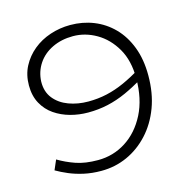

<svg xmlns="http://www.w3.org/2000/svg" viewBox="-98 -728 813 835"><g transform="rotate(-15 308.5 -311.0)"><path d="M258 13Q216 13 180 5Q144 -3 114.5 -15.5Q85 -28 61 -42L80 -86Q115 -65 156.5 -50.5Q198 -36 256 -36Q325 -36 382 -72.5Q439 -109 473.5 -176.5Q508 -244 508 -337Q508 -417 476 -472Q444 -527 394 -556Q344 -585 289 -585Q237 -585 195.5 -565Q154 -545 130.5 -509.5Q107 -474 105 -430Q104 -384 128.5 -353.5Q153 -323 193.5 -308Q234 -293 281 -293Q325 -293 365 -302Q405 -311 445 -329Q485 -347 527 -373L528 -331Q484 -304 442 -285Q400 -266 357.5 -256.5Q315 -247 268 -247Q227 -247 188.5 -257.5Q150 -268 118.5 -289.5Q87 -311 68 -345.5Q49 -380 49 -427Q49 -475 69 -513Q89 -551 122.5 -578.5Q156 -606 199.5 -620.5Q243 -635 290 -635Q346 -635 395 -615.5Q444 -596 481.5 -558Q519 -520 540.5 -464Q562 -408 562 -336Q562 -256 538 -192Q514 -128 471.5 -82Q429 -36 374.5 -11.5Q320 13 258 13Z"/></g></svg>

Font: BioRhyme Light
Style: Regular
Weight: 300
Designer: Aoife Mooney
Foundry: Aoife Mooney Type
Version: Version 1.600;gftools[0.9.33]